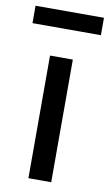

<svg xmlns="http://www.w3.org/2000/svg" viewBox="-104 -729 440 771"><g transform="rotate(10 116.5 -343.5)"><path d="M0 0ZM69 -500H162V0H69ZM-23 -687H256V-616H-23Z"/></g></svg>

Font: Cairo SemiBold
Style: Regular
Weight: 600
Designer: Mohamed Gaber, the designers of Titillium
Foundry: Kief Type Foundry
Version: Version 2.009; ttfautohint (v1.5.33-1714) -l 8 -r 50 -G 200 